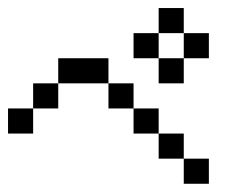

<svg xmlns="http://www.w3.org/2000/svg" viewBox="-20 -520 602 478"><path d="M0 -187.5V-250H62.5V-187.5ZM62.5 -250V-312.5H125V-250ZM125 -312.5V-375H187.5V-312.5ZM187.5 -312.5V-375H250V-312.5ZM250 -250V-312.5H312.5V-250ZM312.5 -187.5V-250H375V-187.5ZM375 -125V-187.5H437.5V-125ZM437.5 -62.5V-125H500V-62.5ZM375 -437.5V-500H437.5V-437.5ZM437.5 -375V-437.5H500V-375ZM312.5 -375V-437.5H375V-375ZM375 -312.5V-375H437.5V-312.5Z"/></svg>

Font: AprilSans
Style: Regular
Weight: 400
Designer: typesprite
Version: Version 1.001;PS 001.001;hotconv 1.0.88;makeotf.lib2.5.64775